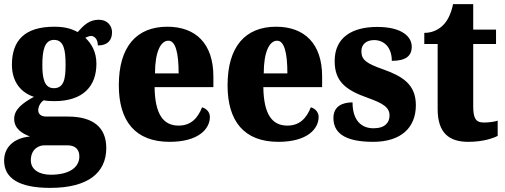

<svg xmlns="http://www.w3.org/2000/svg" viewBox="-33 -680 2457 934"><path d="M211 234C396 234 484 160 484 40C484 -58 423 -113 297 -113H191C171 -113 153 -122 153 -144C153 -165 168 -186 180 -192C191 -189 219 -188 231 -188C373 -188 436 -262 436 -370C436 -429 411 -469 382 -496C389 -499 398 -505 411 -505C423 -505 443 -493 443 -459C495 -459 512 -489 512 -523C512 -555 489 -584 448 -584C401 -584 374 -557 345 -524C311 -542 279 -550 231 -550C88 -550 25 -484 25 -365C25 -279 72 -228 132 -209C75 -178 36 -147 36 -102C36 -53 76 -30 113 -16C36 -9 -13 35 -13 101C-13 188 61 234 211 234ZM229 -251C182 -251 173 -300 173 -364C173 -431 182 -486 230 -486C279 -486 286 -433 286 -365C286 -299 279 -251 229 -251ZM214 170C162 170 117 148 117 100C117 44 157 27 182 27H296C336 27 353 50 353 81C353 137 300 170 214 170Z M792 10C934 10 988 -54 988 -111C988 -135 971 -152 950 -158C930 -107 897 -69 836 -69C760 -69 721 -126 719 -256H1005V-308C1005 -467 920 -550 781 -550C631 -550 545 -453 545 -265C545 -91 625 10 792 10ZM836 -323H721C721 -426 748 -482 786 -482C821 -482 836 -423 836 -323Z M1321 10C1463 10 1517 -54 1517 -111C1517 -135 1500 -152 1479 -158C1459 -107 1426 -69 1365 -69C1289 -69 1250 -126 1248 -256H1534V-308C1534 -467 1449 -550 1310 -550C1160 -550 1074 -453 1074 -265C1074 -91 1154 10 1321 10ZM1365 -323H1250C1250 -426 1277 -482 1315 -482C1350 -482 1365 -423 1365 -323Z M1782 10C1920 10 1990 -61 1990 -168C1990 -270 1925 -309 1830 -343C1747 -372 1725 -390 1725 -431C1725 -466 1751 -485 1787 -485C1835 -485 1873 -450 1873 -384C1940 -384 1970 -407 1970 -453C1970 -501 1923 -549 1802 -549C1677 -549 1595 -496 1595 -383C1595 -284 1648 -242 1756 -204C1828 -178 1862 -159 1862 -118C1862 -85 1841 -56 1784 -56C1725 -56 1682 -94 1682 -182C1631 -182 1589 -162 1589 -106C1589 -41 1633 10 1782 10Z M2245 10C2318 10 2367 -8 2388 -19V-93C2369 -87 2345 -84 2320 -84C2279 -84 2269 -108 2269 -165V-466H2380V-536H2269V-660H2171C2162 -617 2147 -586 2131 -567C2114 -546 2081 -520 2031 -520V-466H2096V-149C2096 -31 2154 10 2245 10Z"/></svg>

Font: Noto Serif Armenian Condensed Black
Style: Regular
Weight: 900
Width: 3
Designer: Monotype Design Team
Foundry: Monotype Imaging Inc.
Version: Version 2.008